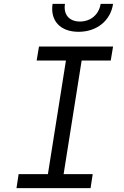

<svg xmlns="http://www.w3.org/2000/svg" viewBox="-20 -970 640 990"><path d="M385 -806C479 -806 550 -863 563 -950H499C490 -895 448 -859 392 -859C337 -859 306 -895 315 -950H251C238 -863 291 -806 385 -806ZM65 0H447L458 -72H308L401 -658H551L563 -730H181L169 -658H320L227 -72H76Z"/></svg>

Font: JetBrains Mono Light
Style: Italic
Weight: 336
Italic angle: -9°
Monospace: yes
Designer: Philipp Nurullin, Konstantin Bulenkov
Foundry: JetBrains
Version: Version 2.305